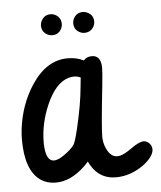

<svg xmlns="http://www.w3.org/2000/svg" viewBox="-46 -612 550 655"><g transform="rotate(-5 229.0 -284.0)"><path d="M115.2 -535.2Q115.2 -544.4 120.1 -553.2Q130.4 -571.3 150.9 -571.3Q159.7 -571.3 168 -566.9Q186.5 -556.6 186.5 -535.2Q186.5 -526.4 182.1 -518.1Q172.4 -499.5 150.9 -499.5Q142.1 -499.5 133.8 -503.9Q115.2 -514.2 115.2 -535.2ZM225.6 -533.7Q225.6 -542.5 230 -550.8Q240.2 -569.3 261.2 -569.3Q270 -569.3 278.3 -564.9Q297.4 -555.2 297.4 -533.7Q297.4 -524.9 293 -516.6Q282.7 -498 261.2 -498Q252 -498 244.1 -502.4Q225.6 -512.2 225.6 -533.7ZM16.6 -153.3Q16.6 -169.9 18.6 -188.5Q28.8 -272.5 71.3 -337.4Q123 -416.5 195.8 -416.5Q227.1 -416.5 250.5 -404.3Q260.3 -416 277.3 -416.5Q287.1 -416.5 289.6 -415Q310.5 -408.2 310.5 -373.5Q310.5 -359.4 305.7 -312.5Q290.5 -173.8 290.5 -140.1Q290.5 -117.7 299.8 -98.1Q313.5 -68.8 335.9 -68.8Q340.3 -68.8 345.2 -69.8Q359.9 -72.8 387.2 -92.3Q414.1 -111.8 430.2 -111.8Q436.5 -111.8 443.4 -107.4Q457.5 -97.7 457.5 -81.5Q456.1 -56.2 418.9 -28.8Q374.5 2.4 324.7 2.4Q263.2 2 233.9 -59.6Q227.1 -51.3 218.3 -43Q169.9 2.4 120.1 2.4Q88.9 2.4 65.9 -13.7Q16.6 -49.8 16.6 -153.3ZM231.4 -314Q231.4 -314 234.9 -347.2Q224.1 -352.5 212.4 -352.5Q203.6 -352.5 194.3 -350.1Q148.9 -337.4 117.7 -266.1Q89.8 -202.1 89.8 -137.7Q89.8 -135.3 89.8 -132.8Q91.3 -73.2 120.1 -73.2Q135.3 -73.7 157.2 -89.8Q179.7 -106 189.9 -120.1Q196.3 -129.4 207 -174.3Q226.6 -257.8 231.4 -314Z"/></g></svg>

Font: Vibur
Style: Medium
Weight: 400
Version: Version 1.004